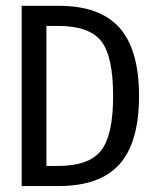

<svg xmlns="http://www.w3.org/2000/svg" viewBox="-20 -624 540 644"><path d="M174.8 -67.4Q277.3 -67.4 318.4 -118.2Q359.4 -168.9 359.4 -301.8Q359.4 -436.5 318.8 -486.8Q278.3 -537.1 174.8 -537.1H135.7V-67.4ZM176.8 -604.5Q315.4 -604.5 380.9 -530.8Q446.3 -457 446.3 -301.8Q446.3 -146.5 380.9 -73.2Q315.4 0 176.8 0H52.7V-604.5Z"/></svg>

Font: BabelStone Flags PUA
Style: Regular
Weight: 400
Designer: Andrew West
Foundry: BabelStone
Version: Version 4.12